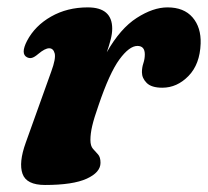

<svg xmlns="http://www.w3.org/2000/svg" viewBox="-20 -500 577 533"><path d="M55 -341Q36.5 -350.5 55 -386.5Q77 -428.5 121.8 -454Q166.5 -479.5 223.5 -479.5Q291.5 -479.5 291.5 -420.5Q291.5 -406.5 287.2 -390Q283 -373.5 276.5 -355Q314 -421 359.5 -450.2Q405 -479.5 445 -479.5Q490.5 -479.5 514.5 -451.8Q538.5 -424 537 -379Q535 -321.5 503.2 -289Q471.5 -256.5 430.5 -256.5Q400.5 -256.5 387.2 -269.8Q374 -283 374 -299.5Q374 -312.5 378 -324.5Q382 -336.5 382 -349Q382 -372.5 361.5 -372.5Q339 -372.5 311.5 -335Q284 -297.5 253.5 -207.5Q241 -172 236 -150.5Q231 -129 231 -111.5Q231 -95 238 -87Q245 -79 252 -71.5Q259 -64 259 -48Q259 -21.5 220.8 -4Q182.5 13.5 105 13.5Q53.5 13.5 42.5 -17.5Q31.5 -48.5 51.5 -104L122.5 -302Q135.5 -337.5 131.8 -351.8Q128 -366 116.5 -366Q105 -366 86.5 -350.5Q76 -341.5 69 -339.5Q62 -337.5 55 -341Z"/></svg>

Font: Fraunces 9pt
Style: Bold Italic
Weight: 700
Italic angle: -16°
Version: Version 1.000;[b76b70a41]